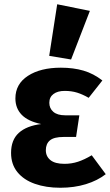

<svg xmlns="http://www.w3.org/2000/svg" viewBox="-20 -867 520 904"><path d="M266.7 -548.3Q325.8 -548.3 373.2 -534.4Q420.5 -520.5 462 -488.1L397.5 -406.4Q369.8 -422.4 343.5 -430.7Q317.1 -439 284.5 -439Q251.4 -439 231.8 -424.4Q212.2 -409.8 212.2 -383Q212.2 -356.7 231.2 -340.4Q250.2 -324.1 287 -324.1H353.6L338.2 -222.2H279.7Q234.2 -222.2 215 -206Q195.8 -189.9 195.8 -159.7Q195.8 -130.7 217.4 -113.2Q238.9 -95.6 283.9 -95.6Q316.6 -95.6 346.9 -105.4Q377.1 -115.3 411.9 -136L477.9 -46.9Q439 -16.6 384.3 0.2Q329.6 17 264 17Q196.8 17 144.2 -1.5Q91.6 -20 61.8 -56.8Q32.1 -93.5 32.1 -147Q32.1 -208.3 68.6 -241.4Q105.1 -274.6 174.1 -282.9Q112.3 -295.7 82.4 -326.3Q52.5 -357 52.5 -403.7Q52.5 -471.3 111.4 -509.8Q170.3 -548.3 266.7 -548.3ZM211.7 -604.1 249.3 -846.9 403.2 -815.8 314.7 -586.9Z"/></svg>

Font: Fira Sans Variable
Style: Regular
Weight: 400
Designer: Carrois Corporate & Edenspiekermann AG
Foundry: Carrois Corporate GbR & Edenspiekermann AG
Version: Version 4.202